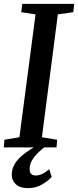

<svg xmlns="http://www.w3.org/2000/svg" viewBox="-20 -763 404 994"><path d="M-0.5 0 3 -39.5 80.5 -52.5 164 -688.5 90 -700 95.5 -743H364L359.5 -700L279.5 -688.5L197 -52.5L276 -39.5L272.5 0ZM123.5 211Q82.5 210.5 61.8 190.8Q41 171 41 142.5Q41 113 54.2 89.5Q67.5 66 88.5 47.2Q109.5 28.5 133.5 13.2Q157.5 -2 179.5 -14.5L204 -25.5L221.5 -9.5Q197 8 177 27.8Q157 47.5 145.2 68.2Q133.5 89 133.5 110.5Q133 129.5 141.5 137.5Q150 145.5 164 145.5Q183 145.5 200.2 136.8Q217.5 128 235 113L247.5 153Q229 174 197 192.5Q165 211 123.5 211Z"/></svg>

Font: Merriweather 28pt Medium
Style: Italic
Weight: 500
Italic angle: -7.8°
Version: Version 2.101